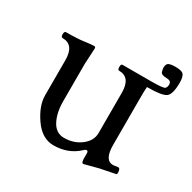

<svg xmlns="http://www.w3.org/2000/svg" viewBox="-123 -635 777 775"><g transform="rotate(30 265.0 -247.0)"><path d="M530.3 -462.9Q530.3 -407.7 511.7 -394.5Q493.2 -381.3 424.3 -381.3Q422.9 -357.4 422.9 -337.4V-110.8Q422.9 -40 462.9 -40L485.8 -43Q496.1 -43 496.1 -22.9Q496.1 -16.1 493.2 -15.1Q476.1 -12.2 422.9 -1L359.4 15.6Q357.4 16.1 356 16.1Q348.1 16.1 348.1 -5.9V-27.8Q348.1 -39.1 341.8 -39.1Q335.9 -39.1 329.1 -32.2Q282.7 11.2 214.8 11.2Q161.1 11.2 123 -43.7Q85 -98.6 85 -147V-310.5Q85 -382.3 30.8 -382.3Q22.9 -382.3 22.9 -396Q22.9 -409.7 30.8 -409.7Q82.5 -409.7 114 -414.1Q145.5 -418.5 157.2 -418.5Q164.1 -418.5 164.1 -410.6L160.2 -336.4V-331.5V-163.1Q160.2 -108.4 179.7 -72.3Q199.2 -36.1 236.8 -36.1Q281.7 -36.1 314.9 -61.5Q348.1 -86.9 348.1 -123V-310.5Q348.1 -382.3 293.9 -382.3Q287.1 -382.3 287.1 -396Q287.1 -409.7 293.9 -409.7H425.3Q484.9 -409.7 491 -416.5Q497.1 -423.3 497.1 -434.6Q497.1 -451.7 477.5 -452.1Q450.7 -452.1 446.8 -463.1Q442.9 -474.1 442.9 -482.4Q442.9 -501.5 454.3 -505.6Q465.8 -509.8 482.4 -509.8Q515.6 -509.8 522.9 -498.3Q530.3 -486.8 530.3 -462.9Z"/></g></svg>

Font: Junicode
Style: Regular
Weight: 400
Designer: Peter S. Baker
Foundry: Briery Creek Software
Version: Version 0.7.2